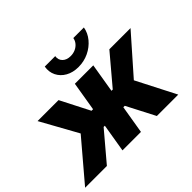

<svg xmlns="http://www.w3.org/2000/svg" viewBox="-190 -991 1242 1242"><g transform="rotate(-45 431.0 -369.5)"><path d="M-38.1 0 189.9 -268.6 49.3 -522.5H241.2L343.3 -322.8H357.4L390.6 -522.5H559.1L525.9 -322.8H537.6L706.1 -522.5H899.9L676.3 -268.6L814 0H618.2L518.1 -193.4H504.9L472.7 0H303.7L335.9 -193.4H324.7L161.1 0ZM484.4 -582Q433.6 -582 396.5 -603Q359.4 -624 341.8 -659.7Q324.2 -695.3 331.5 -738.8H427.2Q422.4 -708 442.4 -688Q462.4 -668 498.5 -668Q522.5 -668 542.5 -677Q562.5 -686 575.9 -702.1Q589.4 -718.3 592.8 -738.8H689.5Q682.1 -695.3 652.6 -659.7Q623 -624 579.1 -603Q535.2 -582 484.4 -582Z"/></g></svg>

Font: Inter 28pt ExtraBold
Style: Italic
Weight: 800
Italic angle: -9.3988°
Designer: Rasmus Andersson
Foundry: rsms
Version: Version 4.001;git-66647c0bb